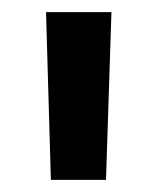

<svg xmlns="http://www.w3.org/2000/svg" viewBox="-20 -720 260 317"><path d="M56 -700H164L155 -423H64Z"/></svg>

Font: Montserrat Alternates SemiBold
Style: Regular
Weight: 600
Designer: Julieta Ulanovsky
Foundry: Julieta Ulanovsky
Version: Version 7.200